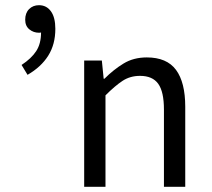

<svg xmlns="http://www.w3.org/2000/svg" viewBox="-20 -719 815 739"><path d="M304 0V-486H372L379 -416H382Q417 -451 455.5 -474.5Q494 -498 545 -498Q622 -498 657.5 -450Q693 -402 693 -308V0H611V-297Q611 -366 589 -396.5Q567 -427 519 -427Q481 -427 452 -408Q423 -389 386 -352V0ZM86 -431 63 -469Q101 -494 119.5 -522.5Q138 -551 138 -594Q135 -593 130 -593Q109 -593 93 -606Q77 -619 77 -643Q77 -669 92 -684Q107 -699 130 -699Q159 -699 176 -675.5Q193 -652 193 -608Q193 -548 165.5 -504.5Q138 -461 86 -431Z"/></svg>

Font: Giro Regular
Style: Regular
Weight: 400
Designer: Paul D. Hunt
Foundry: Adobe Systems Incorporated
Version: Version 1.000;PS 1.0;hotconv 1.0.88;makeotf.lib2.5.647800